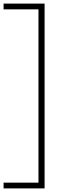

<svg xmlns="http://www.w3.org/2000/svg" viewBox="-40 -828 373 1068"><path d="M-20 220V188H174V-776H-20V-808H208V220Z"/></svg>

Font: Encode Sans Th
Style: Regular
Weight: 100
Designer: Multiple Designers
Foundry: Impallari Type
Version: Version 3.002; ttfautohint (v1.8.3) -l 8 -r 50 -G 200 -x 14 